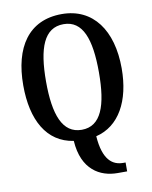

<svg xmlns="http://www.w3.org/2000/svg" viewBox="-101 -799 873 1105"><g transform="rotate(-10 335.5 -246.5)"><path d="M495 232H551V180H537C476 180 421 143 411 2C548 -31 623 -167 623 -358C623 -580 520 -725 337 -725C142 -725 48 -580 48 -359C48 -156 124 -17 279 6C290 177 394 232 495 232ZM336 -49C223 -49 181 -164 181 -358C181 -553 223 -666 337 -666C449 -666 490 -553 490 -358C490 -164 449 -49 336 -49Z"/></g></svg>

Font: Noto Serif Georgian Condensed SemiBold
Style: Regular
Weight: 600
Width: 3
Designer: Monotype Design Team, Akaki Razmadze
Foundry: Google LLC
Version: Version 2.003